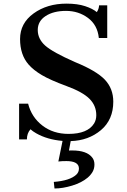

<svg xmlns="http://www.w3.org/2000/svg" viewBox="-20 -777 707 1070"><path d="M149.9 -56.6Q129.9 -34.2 129.9 0H86.4V-199.2H136.7Q155.8 -124 216.1 -77.4Q276.4 -30.8 361.8 -30.8Q468.8 -30.8 504.9 -89.8Q516.6 -109.9 516.6 -134.8Q516.6 -188 479 -226.1Q441.4 -264.2 350.3 -297.6Q259.3 -331.1 212.6 -358.9Q166 -386.7 139.2 -417.5Q91.8 -471.7 91.8 -559.6Q91.8 -647.5 167.2 -702.1Q242.7 -756.8 350.6 -756.8Q411.6 -756.8 454.3 -742.7Q497.1 -728.5 519.5 -709.5Q531.2 -726.6 532.2 -747.1H577.6V-565.4H530.8Q523.4 -637.7 470.5 -677Q417.5 -716.3 347.9 -716.3Q278.3 -716.3 234.4 -687.7Q190.4 -659.2 190.4 -609.9Q190.4 -560.5 231.4 -523.4Q272.5 -486.3 398.9 -430.7Q517.6 -382.3 564.5 -332.8Q611.3 -283.2 611.3 -210.4Q611.3 -109.9 542.5 -51.8Q473.6 6.3 374 9.3L364.3 62Q368.7 61.5 373 61.5H382.3Q463.9 61.5 494.1 101.1Q506.3 116.7 506.3 139.6Q506.3 162.6 496.1 180.4Q485.8 198.2 468.8 212.9Q435.1 241.2 382.3 257.3Q329.6 273.4 283.7 273.4L279.8 236.8Q369.1 230 405.3 196.3Q419.9 182.6 419.9 162.1Q419.9 120.6 348.6 120.6Q344.7 120.6 338.9 121.1H327.1Q316.9 121.6 305.2 123L328.6 8.3Q243.2 1 181.6 -34.2Q162.6 -44.9 149.9 -56.6Z"/></svg>

Font: Cantata One
Style: Regular
Weight: 400
Designer: Joana Maria Correia da Silva
Foundry: Joana Maria Correia da Silva
Version: Version 1.002